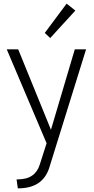

<svg xmlns="http://www.w3.org/2000/svg" viewBox="-20 -774 515 1055"><path d="M156 191Q170 182 181 166.5Q192 151 198 132L236 13L17 -503H80L260 -61L391 -503H453L250 150Q232 204 191 232Q148 261 78 261L71 212Q127 212 156 191ZM226 -593 346 -754 394 -716 256 -565Z"/></svg>

Font: Bellota Text
Style: Regular
Weight: 400
Designer: Kemie Guaida
Foundry: Kemie Guaida
Version: Version 4.001